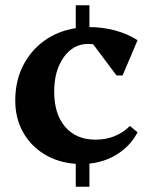

<svg xmlns="http://www.w3.org/2000/svg" viewBox="-20 -710 566 730"><path d="M268 0V-87Q200 -92 148 -124Q96 -156 67 -208.5Q38 -261 38 -328Q38 -401 67 -459Q96 -517 147.5 -554.5Q199 -592 268 -603V-690H320V-607Q371 -607 418.5 -594Q466 -581 503 -557L446 -423H423L334 -542Q325 -543 315 -543Q258 -543 222 -492Q186 -441 186 -362Q186 -276 228 -227.5Q270 -179 343 -179Q421 -179 474 -231L503 -207Q477 -157 428.5 -125.5Q380 -94 320 -88V0Z"/></svg>

Font: Platypi SemiBold
Style: Regular
Weight: 600
Designer: David Sargent
Foundry: Bolt Cutter Type
Version: Version 1.200; ttfautohint (v1.8.4.7-5d5b)